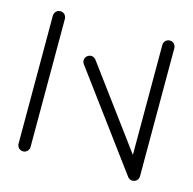

<svg xmlns="http://www.w3.org/2000/svg" viewBox="-83 -602 688 686"><g transform="rotate(15 261.5 -259.5)"><path d="M59.3 0Q53.3 0 48.1 -3Q43 -5.9 40 -11.1Q37 -16.3 37 -22.2V-496.3Q37 -502.2 40 -507.4Q43 -512.6 48.1 -515.6Q53.3 -518.5 59.3 -518.5Q65.2 -518.5 70.4 -515.6Q75.6 -512.6 78.5 -507.4Q81.5 -502.2 81.5 -496.3V-22.2Q81.5 -16.3 78.5 -11.1Q75.6 -5.9 70.4 -3Q65.2 0 59.3 0ZM184.4 -370.4Q184.4 -376.3 187.4 -381.5Q190.4 -386.7 195.6 -389.6Q200.7 -392.6 206.7 -392.6Q211.9 -392.6 216.5 -390.2Q221.1 -387.8 224.4 -383.7L482.6 -34.4L447 -7.8L188.9 -357Q184.4 -362.6 184.4 -370.4ZM464.1 0Q458.1 0 453 -3Q447.8 -5.9 444.8 -11.1Q441.9 -16.3 441.9 -22.2V-496.3Q441.9 -502.2 444.8 -507.4Q447.8 -512.6 453 -515.6Q458.1 -518.5 464.1 -518.5Q470 -518.5 475.2 -515.6Q480.4 -512.6 483.3 -507.4Q486.3 -502.2 486.3 -496.3V-22.2Q486.3 -16.3 483.3 -11.1Q480.4 -5.9 475.2 -3Q470 0 464.1 0Z"/></g></svg>

Font: 26F Galaxy Sans
Style: Regular
Weight: 400
Designer: C₂₉H₂₅N₃O₅
Version: Version 1.100;FEAKit 1.0